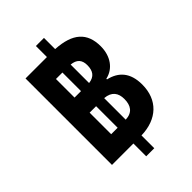

<svg xmlns="http://www.w3.org/2000/svg" viewBox="-241 -855 1008 1008"><g transform="rotate(-45 263.5 -350.5)"><path d="M67 -36H226V59H286V-36C404 -39 478 -108 478 -222C478 -311 435 -356 366 -372V-377C427 -390 466 -445 466 -518C466 -619 409 -670 286 -677V-760H226V-678H67ZM178 -425V-563H226V-425ZM346 -498C346 -456 329 -430 286 -425V-562C327 -558 346 -537 346 -498ZM178 -153V-313H226V-153ZM358 -235C358 -186 337 -155 286 -153V-313C338 -309 358 -278 358 -235Z"/></g></svg>

Font: Noto Sans Thai Looped UI Narrow ExtraBold
Style: Regular
Weight: 800
Width: 4
Designer: Cadson Demak Team
Foundry: Cadson Demak Co., Ltd.
Version: Version 1.000